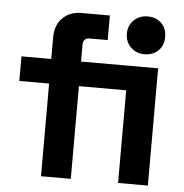

<svg xmlns="http://www.w3.org/2000/svg" viewBox="-51 -760 777 809"><g transform="rotate(5 337.0 -355.0)"><path d="M278 0H152V-392H26V-496H152V-588Q152 -639 182.5 -669.5Q213 -700 262 -700H382V-596H306Q278 -596 278 -566V-496H478V-392H278ZM604 0H478V-496H604ZM541 -550Q507 -550 483.5 -572.5Q460 -595 460 -630Q460 -665 483.5 -687.5Q507 -710 541 -710Q577 -710 599.5 -688Q622 -666 622 -630Q622 -594 599.5 -572Q577 -550 541 -550Z"/></g></svg>

Font: Rootstock Sans Headline
Style: Bold
Weight: 700
Designer: Florian Karsten
Foundry: Florian Karsten
Version: Version 2.000;FEAKit 1.0